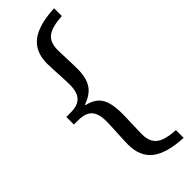

<svg xmlns="http://www.w3.org/2000/svg" viewBox="-324 -879 1053 1053"><g transform="rotate(-45 202.0 -352.5)"><path d="M6 -327V-386H40Q95 -386 120 -413Q145 -440 145 -498Q145 -517 143.5 -549.5Q142 -582 140 -615.5Q138 -649 138 -667Q138 -758 196.5 -803.5Q255 -849 380 -855V-795Q299 -790 265.5 -764Q232 -738 232 -679Q232 -670 232.5 -650.5Q233 -631 234 -607.5Q235 -584 235.5 -562.5Q236 -541 236 -529Q236 -460 210.5 -421Q185 -382 127 -362V-357Q186 -344 211 -304.5Q236 -265 236 -185Q236 -171 235.5 -148Q235 -125 234 -100.5Q233 -76 232.5 -55.5Q232 -35 232 -26Q232 33 266 59.5Q300 86 380 90V150Q255 144 196.5 98.5Q138 53 138 -39Q138 -53 139 -76.5Q140 -100 141.5 -126.5Q143 -153 144 -176.5Q145 -200 145 -214Q145 -273 120.5 -300Q96 -327 40 -327Z"/></g></svg>

Font: Domine
Style: Regular
Weight: 400
Designer: Pablo Impallari, Rodrigo Fuenzalida, Brenda Gallo
Foundry: Pablo Impallari, Rodrigo Fuenzalida, Brenda Gallo
Version: Version 2.000;September 19, 2022;FontCreator 14.0.0.2877 64-